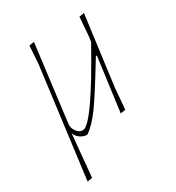

<svg xmlns="http://www.w3.org/2000/svg" viewBox="-158 -553 767 838"><g transform="rotate(-30 225.0 -133.5)"><path d="M92 -75Q88 -53 101 -34Q114 -15 133 -15Q180 -15 356 -331L360 -362L367 -452L392 -456L346 -106L337 0L312 4L348 -267H343Q255 -122 216 -68Q177 -14 140 11H129Q95 2 83 -28L63 185L38 189L109 -362L115 -452L140 -456Z"/></g></svg>

Font: Alegreya Sans Thin
Style: Italic
Weight: 100
Italic angle: -7°
Designer: Juan Pablo del Peral
Foundry: Huerta Tipografica
Version: Version 2.007